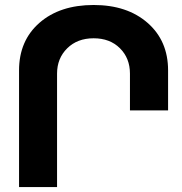

<svg xmlns="http://www.w3.org/2000/svg" viewBox="-20 -757 738 777"><path d="M505.9 -310.1V-459Q505.9 -521.5 465.3 -561.8Q424.8 -602.1 358.9 -602.1Q293 -602.1 252 -561.5Q210.9 -521 210.9 -459V0H57.1V-472.2Q57.1 -592.3 139.6 -664.6Q222.2 -736.8 358.9 -736.8Q494.6 -736.8 577.4 -664.3Q660.2 -591.8 660.2 -472.2V-310.1Z"/></svg>

Font: Telcell.Market
Style: Bold
Weight: 700
Designer: Rasmus Andersson, Sedrak Mkrtchyan
Version: Version 3.019;git-0a5106e0b